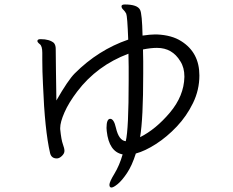

<svg xmlns="http://www.w3.org/2000/svg" viewBox="-20 -770 1040 858"><path d="M680 -556Q654 -556 619 -549Q620 -523 620 -496V-441Q620 -239 606 -157Q676 -192 739 -266.5Q802 -341 804 -426V-428Q804 -468 786 -496Q750 -556 682 -556ZM229 -552 230 -456Q232 -359 232 -321Q284 -412 314 -442Q419 -547 553 -593Q549 -699 544 -709Q539 -719 531 -726.5Q523 -734 523 -742Q523 -750 538 -750Q594 -750 606 -726Q615 -709 617 -611Q652 -616 671 -616H682Q748 -613 790 -586Q871 -535 871 -433Q871 -368 842.5 -309.5Q814 -251 770 -204.5Q726 -158 677 -126.5Q628 -95 587 -84Q570 -30 547.5 3.5Q525 37 506 52.5Q487 68 478 68Q469 68 469 55.5Q469 43 491.5 6Q514 -31 528 -80Q467 -92 457 -184L456 -198Q456 -239 472.5 -239Q489 -239 498 -199Q511 -142 542 -139Q555 -191 555 -411Q555 -441 555 -471Q555 -501 554 -530Q413 -477 325 -361Q287 -311 268 -267.5Q249 -224 249 -198V-193Q254 -144 261 -125.5Q268 -107 268 -95.5Q268 -84 256.5 -73Q245 -62 234 -62Q210 -62 204 -85Q180 -187 172 -394Q169 -453 169 -501V-534Q169 -564 158 -572.5Q147 -581 147 -587L148 -590Q150 -595 162 -595Q201 -595 221 -578Q229 -568 229 -552Z"/></svg>

Font: LXGW WenKai Mono Lite
Style: Regular
Weight: 400
Monospace: yes
Designer: LXGW / Fontworks Inc.
Foundry: LXGW / Fontworks Inc.
Version: Version 1.520; June 14, 2025